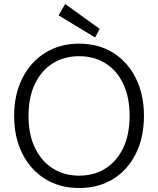

<svg xmlns="http://www.w3.org/2000/svg" viewBox="-20 -931 793 963"><path d="M376 12Q280 12 206.5 -33.5Q133 -79 92 -160.5Q51 -242 51 -350Q51 -457 92 -538.5Q133 -620 206.5 -666Q280 -712 376 -712Q475 -712 548 -666Q621 -620 661.5 -538.5Q702 -457 702 -350Q702 -242 661.5 -160.5Q621 -79 548 -33.5Q475 12 376 12ZM377 -50Q452 -50 509 -86Q566 -122 598 -189Q630 -256 630 -350Q630 -444 598 -511Q566 -578 509 -613.5Q452 -649 377 -649Q302 -649 245 -613.5Q188 -578 155.5 -511Q123 -444 123 -350Q123 -256 155.5 -189Q188 -122 245 -86Q302 -50 377 -50ZM457 -743 274 -854 307 -911 480 -786Z"/></svg>

Font: DM Sans 10pt Light
Style: Regular
Weight: 300
Version: Version 4.004;gftools[0.9.30]